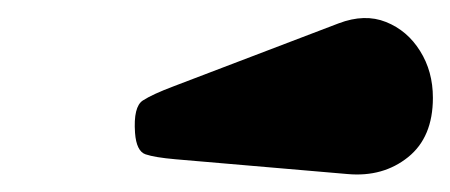

<svg xmlns="http://www.w3.org/2000/svg" viewBox="-20 -864 502 214"><path d="M367.5 -670 175.5 -686.5Q152.5 -688.5 142.2 -692Q132 -695.5 130.5 -716Q128.5 -745 139.2 -752Q150 -759 174 -768L357.5 -838Q386.5 -849 410.2 -839.5Q434 -830 448.2 -807.2Q462.5 -784.5 462.5 -755Q462.5 -711 434.8 -688.8Q407 -666.5 367.5 -670Z"/></svg>

Font: Besley* Narrow Fatface
Style: Italic
Weight: 900
Width: 4
Italic angle: -13°
Designer: Owen Earl
Foundry: indestructible type*
Version: Version 3.000; ttfautohint (v1.8.3)